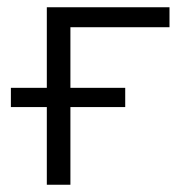

<svg xmlns="http://www.w3.org/2000/svg" viewBox="-20 -509 505 529"><path d="M109 0V-214H10V-267H109V-489H447V-434H174V-267H325V-214H174V0Z"/></svg>

Font: Nunito Sans 10pt Light
Style: Regular
Weight: 300
Designer: Vernon Adams
Foundry: Vernon Adams
Version: Version 3.101;gftools[0.9.27]